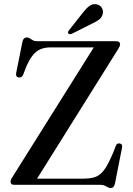

<svg xmlns="http://www.w3.org/2000/svg" viewBox="-20 -901 650 936"><path d="M556.5 -662.5 150 -13 109.5 -30H386Q413 -30 433.2 -34.8Q453.5 -39.5 469.5 -53Q485.5 -66.5 500 -91.2Q514.5 -116 531.5 -156L544.5 -190Q547.5 -197.5 552.5 -200.2Q557.5 -203 564.5 -201.5Q571.5 -200 574 -194.8Q576.5 -189.5 575 -181.5L540.5 -6.5Q538 4.5 533.2 10Q528.5 15.5 519 15.5Q512 15.5 505.5 11.8Q499 8 490.8 4Q482.5 0 469 0H50Q40.5 0 36 -4Q31.5 -8 31.5 -14.5Q31.5 -19.5 33.5 -25Q35.5 -30.5 40 -37L448.5 -688L458.5 -670H226.5Q199 -670 177.8 -661.2Q156.5 -652.5 139.8 -631.5Q123 -610.5 107 -573.5L93 -537Q89 -528 83 -525Q77 -522 70.5 -523.5Q63.5 -524.5 60.2 -530.2Q57 -536 59 -546L89 -695.5Q91.5 -707.5 97 -713Q102.5 -718.5 111.5 -718.5Q118.5 -718.5 125.2 -714Q132 -709.5 140.2 -704.8Q148.5 -700 161 -700H546.5Q556 -700 560.8 -696Q565.5 -692 565.5 -685Q565.5 -681 563.2 -675.2Q561 -669.5 556.5 -662.5ZM383.5 -838.5Q400 -860 415.8 -871.8Q431.5 -883.5 450 -880Q467.5 -877 475.8 -863.5Q484 -850 481.5 -836.5Q478.5 -817.5 464 -806.2Q449.5 -795 428 -785.5L329.5 -736Q325.5 -734.5 320.8 -734.5Q316 -734.5 313 -738Q310.5 -741 311.8 -745.2Q313 -749.5 316 -753Z"/></svg>

Font: Fraunces 60pt
Style: Regular
Weight: 400
Version: Version 1.000;[b76b70a41]